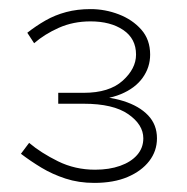

<svg xmlns="http://www.w3.org/2000/svg" viewBox="-20 -813 411 422"><path d="M187 -411Q153 -411 124 -420.5Q95 -430 71 -444.5Q47 -459 26 -475L44 -499Q70 -477 107.5 -458.5Q145 -440 189 -440Q220 -440 244 -448.5Q268 -457 281.5 -472.5Q295 -488 295 -509Q295 -539 262 -562Q229 -585 164 -585H108V-609H164Q220 -609 249.5 -635.5Q279 -662 279 -693Q279 -728 251 -747Q223 -766 179 -766Q141 -766 109.5 -752Q78 -738 55 -718L40 -741Q59 -756 80 -768Q101 -780 125.5 -786.5Q150 -793 179 -793Q211 -793 241 -781.5Q271 -770 290.5 -748Q310 -726 310 -693Q310 -665 293.5 -642Q277 -619 245.5 -606Q214 -593 167 -593V-602Q216 -602 251 -591Q286 -580 305.5 -559.5Q325 -539 325 -509Q325 -481 308 -459Q291 -437 260.5 -424Q230 -411 187 -411Z"/></svg>

Font: BioRhyme ExtraBold ExtraLight
Style: Regular
Weight: 250
Version: Version 1.600;gftools[0.9.33]